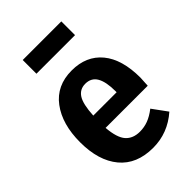

<svg xmlns="http://www.w3.org/2000/svg" viewBox="-227 -850 960 960"><g transform="rotate(-45 252.5 -370.0)"><path d="M472 -223H174Q180 -148 207 -118Q234 -88 282 -88Q313 -88 341 -98.5Q369 -109 400 -133L457 -55Q376 16 272 16Q156 16 94.5 -58Q33 -132 33 -262Q33 -390 91.5 -468Q150 -546 257 -546Q360 -546 417.5 -476.5Q475 -407 475 -277Q475 -268 472 -223ZM339 -317Q339 -384 319.5 -417.5Q300 -451 258 -451Q219 -451 198.5 -419Q178 -387 174 -310H339ZM121 -659V-756H394V-659Z"/></g></svg>

Font: Fira Sans Condensed SemiBold
Style: Regular
Weight: 600
Width: 3
Designer: bBox Type GmbH & Carrois Corporate GbR & Edenspiekermann AG
Foundry: bBox Type GmbH & Carrois Corporate GbR & Edenspiekermann AG
Version: Version 4.301